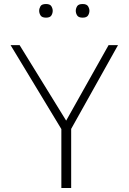

<svg xmlns="http://www.w3.org/2000/svg" viewBox="-20 -935 640 955"><path d="M285.2 0V-293L32.7 -710.4H77.6L309.1 -335L520 -710.4H566.9L334 -293.9V0ZM391.1 -847.2Q370.6 -847.2 363.8 -858.2Q356.9 -869.1 356.9 -881.3Q356.9 -892.6 363.5 -903.8Q370.1 -915 391.1 -915Q411.1 -915 418 -903.8Q424.8 -892.6 424.8 -881.3Q424.8 -869.1 418 -858.2Q411.1 -847.2 391.1 -847.2ZM209 -847.2Q188.5 -847.2 181.6 -858.4Q174.8 -869.6 174.8 -881.3Q174.8 -892.6 181.2 -903.8Q187.5 -915 209 -915Q229 -915 235.6 -903.8Q242.2 -892.6 242.2 -881.3Q242.2 -869.1 235.6 -858.2Q229 -847.2 209 -847.2Z"/></svg>

Font: Comme Thin
Style: Regular
Weight: 250
Version: Version 1.000;gftools[0.9.27]